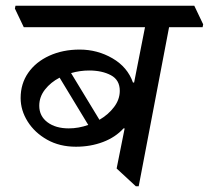

<svg xmlns="http://www.w3.org/2000/svg" viewBox="-20 -640 729 670"><path d="M245 -128Q188 -128 144.5 -152.5Q101 -177 76.5 -216Q52 -255 52 -298Q52 -348 78.5 -386Q105 -424 152 -445.5Q199 -467 258 -467Q320 -467 372.5 -436.5Q425 -406 444 -352H448L486 -545H63L32 -610L34 -620H658L689 -555L687 -545H570L464 10H454L387 -52L415 -192H411Q383 -161 339.5 -144.5Q296 -128 245 -128ZM220 -192Q254 -192 288 -204L188 -369Q157 -353 137 -327.5Q117 -302 117 -271Q117 -235 145.5 -213.5Q174 -192 220 -192ZM228 -385 327 -222Q358 -240 378 -266.5Q398 -293 398 -323Q398 -361 367 -377.5Q336 -394 291 -394Q259 -394 228 -385Z"/></svg>

Font: Tiro Devanagari Marathi
Style: Italic
Weight: 400
Italic angle: -11°
Designer: Devanagari: John Hudson & Fiona Ross, assisted by Paul Hanslow. Latin: John Hudson with Paul Hanslow, assisted by Kaja S
Foundry: Tiro Typeworks Ltd.
Version: Version 1.52